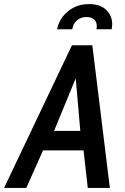

<svg xmlns="http://www.w3.org/2000/svg" viewBox="-61 -922 612 942"><path d="M-41 0 292 -700H392L478 0H369.5L349 -184H150L68 0ZM204.5 -280H333L310.5 -538ZM219 -778.5Q225 -811 245.8 -839Q266.5 -867 299.5 -884.5Q332.5 -902 375 -902Q431.5 -902 460.5 -873Q489.5 -844 489.5 -803Q489.5 -795.5 487 -778.5H412.5Q414 -789 414 -793Q414 -815.5 400 -827Q386 -838.5 363.5 -838.5Q336.5 -838.5 317.5 -823Q298.5 -807.5 293.5 -778.5Z"/></svg>

Font: Cabin Condensed Medium
Style: Italic
Weight: 500
Width: 3
Italic angle: -10°
Designer: Pablo Impallari
Foundry: Pablo Impallari. http://www.impallari.com Igino Marini. http://www.ikern.com
Version: Version 3.001; ttfautohint (v1.8.3)